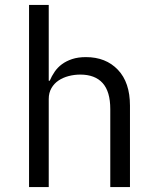

<svg xmlns="http://www.w3.org/2000/svg" viewBox="-20 -760 640 780"><path d="M98 -740H178V-432H182Q190 -451 202 -468.5Q214 -486 231.5 -499Q249 -512 273 -520Q297 -528 329 -528Q410 -528 459 -476.5Q508 -425 508 -331V0H428V-317Q428 -388 397 -422.5Q366 -457 306 -457Q282 -457 259 -451Q236 -445 218 -433Q200 -421 189 -402Q178 -383 178 -358V0H98Z"/></svg>

Font: IBM Plox Mono
Style: Regular
Weight: 400
Monospace: yes
Designer: Mike Abbink, Paul van der Laan, Pieter van Rosmalen
Foundry: Bold Monday
Version: Version 2.1